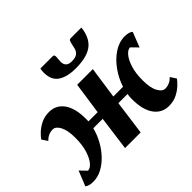

<svg xmlns="http://www.w3.org/2000/svg" viewBox="-174 -1083 1356 1356"><g transform="rotate(-45 504.0 -405.0)"><path d="M685 -316Q705.5 -380 745.2 -435.8Q785 -491.5 836.8 -525.8Q888.5 -560 945 -560Q988.5 -560 1008 -542L964 -430Q952 -442 940 -454.2Q928 -466.5 916.5 -478Q894 -478 870.5 -450.2Q847 -422.5 831 -371.5Q815 -320.5 815 -251Q815 -175 836.8 -135.2Q858.5 -95.5 887.5 -95.5Q932.5 -95.5 967 -131.5L995.5 -88Q986 -74.5 962.2 -51Q938.5 -27.5 902.2 -8.8Q866 10 819 10Q749.5 10 708.5 -46.5Q667.5 -103 667.5 -210Q667.5 -221.5 668.5 -233.2Q669.5 -245 671.5 -257.5H580L545 0H389L423.5 -257.5H329.5Q316.5 -206 290.2 -158Q264 -110 228 -72.2Q192 -34.5 150 -12.2Q108 10 63.5 10Q40.5 10 25.2 5.5Q10 1 -0.5 -7L45 -120Q56 -108 68 -95.8Q80 -83.5 91 -72Q114.5 -72 137.8 -99.8Q161 -127.5 176.8 -178.5Q192.5 -229.5 192.5 -299Q192.5 -375 171 -414.8Q149.5 -454.5 121.5 -454.5Q74.5 -454.5 41.5 -418.5L13 -461Q22 -475 45.8 -498.5Q69.5 -522 106 -541Q142.5 -560 189 -560Q259 -560 299.5 -503.8Q340 -447.5 340 -340Q340 -334 340 -328Q340 -322 339 -316H431.5L466 -555H622.5L588 -316ZM488 -820Q501.5 -820 501.5 -799.5Q501.5 -788 499.8 -775.5Q498 -763 498 -751.5Q498 -728.5 511.2 -713.5Q524.5 -698.5 556 -698.5Q595 -698.5 611.8 -712.5Q628.5 -726.5 633.8 -746.8Q639 -767 642.5 -785Q645 -798 649.8 -809Q654.5 -820 665.5 -820H772Q772 -816.5 772 -813Q772 -809.5 771 -805Q757 -718.5 702 -681Q647 -643.5 541 -643.5Q455 -643.5 407.2 -676Q359.5 -708.5 359.5 -782.5Q359.5 -791.5 360.5 -801Q361.5 -810.5 363.5 -820Z"/></g></svg>

Font: Merriweather Black
Style: Italic
Weight: 900
Italic angle: -7.8°
Designer: Eben Sorkin
Foundry: Eben Sorkin
Version: Version 2.200;gftools[0.9.31]